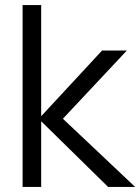

<svg xmlns="http://www.w3.org/2000/svg" viewBox="-20 -740 555 760"><path d="M69.5 0H143V-260L408 0H515L229 -270L482 -540H384L143 -280V-720H69.5Z"/></svg>

Font: Vela Sans
Style: Regular
Weight: 400
Designer: Principal design: Mikhail Sharanda - project Manrope.
Design modification: Ravid Balaliev
Foundry: Mikhail Sharanda
Version: Version 1.001